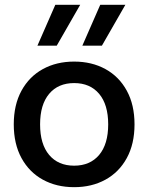

<svg xmlns="http://www.w3.org/2000/svg" viewBox="-20 -765 614 795"><path d="M287 -510Q360 -510 416.5 -479Q473 -448 505 -389.5Q537 -331 537 -250Q537 -169 505 -110.5Q473 -52 416.5 -21Q360 10 287 10Q214 10 157.5 -21Q101 -52 69 -110.5Q37 -169 37 -250Q37 -331 69 -389.5Q101 -448 157.5 -479Q214 -510 287 -510ZM287 -421Q221 -421 183.5 -376.5Q146 -332 146 -250Q146 -168 183.5 -123.5Q221 -79 287 -79Q353 -79 390.5 -123.5Q428 -168 428 -250Q428 -332 390.5 -376.5Q353 -421 287 -421ZM321 -576 395 -745H499L402 -576ZM135 -576 209 -745H312L215 -576Z"/></svg>

Font: Prodigy Sans Medium
Style: Regular
Weight: 500
Designer: Wei Huang
Foundry: Wei Huang
Version: Version 1.003; ttfautohint (v1.8.3)